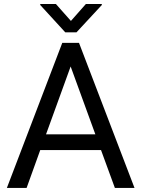

<svg xmlns="http://www.w3.org/2000/svg" viewBox="-20 -921 692 941"><path d="M475.1 -185.5H177.2L110.4 0H13.7L285.2 -710.9H367.2L639.2 0H543ZM205.6 -262.7H447.3L326.2 -595.2ZM327.6 -818.4 400.9 -901.4H479V-896.5L355 -762.7H299.8L177.2 -896.5V-901.4H253.9Z"/></svg>

Font: Roboto
Style: Regular
Weight: 400
Designer: Google
Version: Version 2.001047; 2015